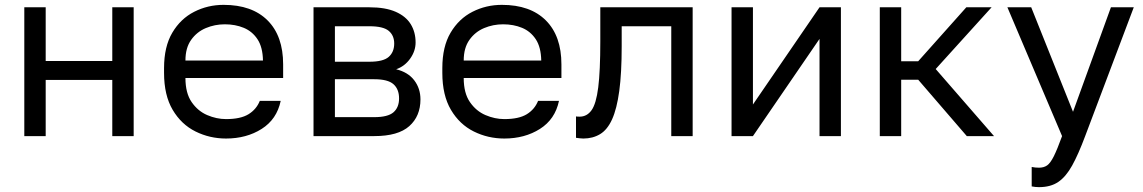

<svg xmlns="http://www.w3.org/2000/svg" viewBox="-20 -560 4705 790"><path d="M80 0V-530H168V-309H442V-530H530V0H442V-231H168V0Z M910 10Q843 10 784.5 -19Q726 -48 690.5 -108Q655 -168 655 -260V-280Q655 -368 689 -425.5Q723 -483 779 -511.5Q835 -540 900 -540Q1017 -540 1081 -476Q1145 -412 1145 -295V-239H743Q743 -177 768.5 -140Q794 -103 832.5 -86.5Q871 -70 910 -70Q970 -70 1002.5 -90Q1035 -110 1049 -145H1135Q1119 -69 1056.5 -29.5Q994 10 910 10ZM905 -460Q864 -460 827 -444.5Q790 -429 766.5 -396Q743 -363 743 -311H1062Q1061 -366 1039.5 -398.5Q1018 -431 983 -445.5Q948 -460 905 -460Z M1270 0V-530H1500Q1566 -530 1608 -511.5Q1650 -493 1670 -460.5Q1690 -428 1690 -385Q1690 -350 1667.5 -318.5Q1645 -287 1610 -275Q1659 -263 1684.5 -229.5Q1710 -196 1710 -151Q1710 -82 1664 -41Q1618 0 1520 0ZM1358 -78H1520Q1576 -78 1599 -98Q1622 -118 1622 -155Q1622 -193 1599 -213.5Q1576 -234 1520 -234H1358ZM1358 -306H1500Q1557 -306 1579.5 -326Q1602 -346 1602 -381Q1602 -414 1579.5 -433Q1557 -452 1500 -452H1358Z M2055 10Q1988 10 1929.5 -19Q1871 -48 1835.5 -108Q1800 -168 1800 -260V-280Q1800 -368 1834 -425.5Q1868 -483 1924 -511.5Q1980 -540 2045 -540Q2162 -540 2226 -476Q2290 -412 2290 -295V-239H1888Q1888 -177 1913.5 -140Q1939 -103 1977.5 -86.5Q2016 -70 2055 -70Q2115 -70 2147.5 -90Q2180 -110 2194 -145H2280Q2264 -69 2201.5 -29.5Q2139 10 2055 10ZM2050 -460Q2009 -460 1972 -444.5Q1935 -429 1911.5 -396Q1888 -363 1888 -311H2207Q2206 -366 2184.5 -398.5Q2163 -431 2128 -445.5Q2093 -460 2050 -460Z M2380 10Q2373 10 2365.5 9Q2358 8 2350 7V-81Q2353 -80 2365 -80Q2395 -80 2414 -106.5Q2433 -133 2441.5 -200.5Q2450 -268 2450 -390V-530H2830V0H2742V-452H2538V-370Q2538 -259 2528 -185.5Q2518 -112 2498.5 -69Q2479 -26 2449 -8Q2419 10 2380 10Z M2990 0V-530H3078V-130L3352 -530H3440V0H3352V-400L3078 0Z M3600 0V-530H3688V-308H3758L3956 -530H4060L3830 -276L4070 0H3958L3758 -232H3688V0Z M4255 210Q4240 210 4225 207V127Q4240 130 4255 130Q4275 130 4288.5 120.5Q4302 111 4316 83Q4330 55 4350 0L4125 -530H4223L4395 -100L4551 -530H4645L4445 0Q4417 75 4391.5 121Q4366 167 4334.5 188.5Q4303 210 4255 210Z"/></svg>

Font: Golos Text
Style: Regular
Weight: 400
Designer: A.Korolkova, Vitaly Kuzmin
Foundry: ParaType Ltd
Version: Version 2.004